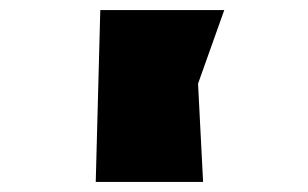

<svg xmlns="http://www.w3.org/2000/svg" viewBox="-20 -797 611 381"><path d="M425 -777 373 -631 383 -436H170L179 -777Z"/></svg>

Font: OpenDyslexic
Style: Bold
Weight: 800
Designer: Abbie Gonzalez
Version: Version 0.920;hotconv 1.0.109;makeotfexe 2.5.65596